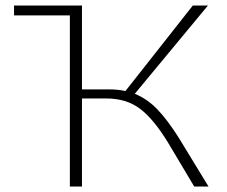

<svg xmlns="http://www.w3.org/2000/svg" viewBox="-20 -678 825 698"><path d="M738 0H686L590 -161Q538 -246 488.5 -283Q439 -320 367 -320H278V0H234V-622H31V-658H278V-353H378Q409 -353 436 -347L681 -658H736L470 -337Q515 -319 552 -280.5Q589 -242 630 -177Z"/></svg>

Font: Ysabeau SC Light
Style: Regular
Weight: 300
Designer: Christian Thalmann (Catharsis Fonts)
Version: Version 0.003